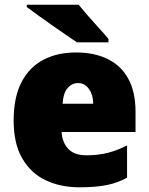

<svg xmlns="http://www.w3.org/2000/svg" viewBox="-20 -786 635 816"><path d="M303 -563Q381 -563 438 -535Q495 -507 525.5 -451Q556 -395 556 -310V-225H242Q244 -182 269.5 -154Q295 -126 347 -126Q396 -126 436.5 -136Q477 -146 520 -168V-31Q483 -10 436.5 0Q390 10 317 10Q238 10 175 -19.5Q112 -49 75 -112Q38 -175 38 -273Q38 -373 71.5 -437Q105 -501 164.5 -532Q224 -563 303 -563ZM312 -433Q286 -433 267.5 -412Q249 -391 246 -345H376Q376 -370 368 -389.5Q360 -409 346 -421Q332 -433 312 -433ZM314 -766Q332 -744 355.5 -717Q379 -690 402.5 -664.5Q426 -639 441 -620V-606H307Q288 -619 259.5 -638.5Q231 -658 200 -679.5Q169 -701 141 -721.5Q113 -742 94 -756V-766Z"/></svg>

Font: Noto Sans Display Black
Style: Regular
Weight: 900
Designer: Monotype Design Team
Foundry: Monotype Imaging Inc.
Version: Version 2.003